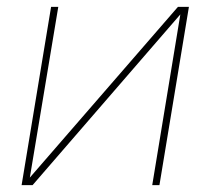

<svg xmlns="http://www.w3.org/2000/svg" viewBox="-20 -540 640 560"><path d="M43 0 129 -520H150L67 -22L499 -520H531L445 0H424L506 -498L75 0Z"/></svg>

Font: Iosevka Aile Thin
Style: Italic
Weight: 100
Italic angle: -9°
Designer: Belleve Invis
Foundry: Belleve Invis
Version: Version 31.1.0; ttfautohint (v1.8.4)